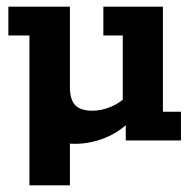

<svg xmlns="http://www.w3.org/2000/svg" viewBox="-20 -420 585 574"><path d="M68 134V-314H5V-400H189V-160Q189 -122 205 -105.5Q221 -89 256 -89Q283 -89 311 -100.5Q339 -112 365 -137L347 -103V-314H289V-400H467V-86H521V0H356V-63L377 -65Q339 -26 294.5 -8Q250 10 204 10Q179 10 156 4Q133 -2 119 -17L189 -47V134Z"/></svg>

Font: Rokkitt SemiBold
Style: Bold
Weight: 700
Version: Version 3.103